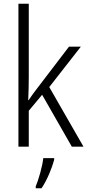

<svg xmlns="http://www.w3.org/2000/svg" viewBox="-20 -780 468 1021"><path d="M133 -760H78V0H133V-191L204 -276L362 0H424L242 -317L410 -532H347L179 -312Q153 -279 132 -247H130Q133 -310 133 -373ZM268 61H210Q207 92 194 139Q181 186 170 211V221H201Q223 188 241 146Q259 104 268 70Z"/></svg>

Font: Noto Sans UI SemiCondensed Light
Style: Regular
Weight: 300
Width: 4
Designer: Monotype Design Team
Foundry: Monotype Imaging Inc.
Version: Version 1.901